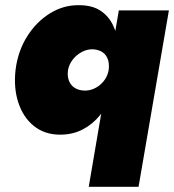

<svg xmlns="http://www.w3.org/2000/svg" viewBox="-20 -500 671 740"><path d="M322 220H514L631 -460H438ZM40 -231Q32 -162 50.5 -105Q69 -48 110.5 -14.5Q152 19 212 19Q260 19 298.5 -1Q337 -21 365.5 -56Q394 -91 411.5 -136Q429 -181 436 -230Q442 -277 437.5 -321.5Q433 -366 416 -402Q399 -438 367 -459Q335 -480 285 -480Q225 -481 172.5 -448.5Q120 -416 84.5 -359.5Q49 -303 40 -231ZM242 -229Q246 -252 260.5 -270.5Q275 -289 296 -300Q317 -311 339 -310Q354 -309 366.5 -303.5Q379 -298 387 -287.5Q395 -277 398 -263Q401 -249 399 -231Q396 -213 387 -198Q378 -183 364.5 -172Q351 -161 335 -155.5Q319 -150 303 -151Q282 -152 267 -162Q252 -172 245.5 -189.5Q239 -207 242 -229Z"/></svg>

Font: Jost Black
Style: Italic
Weight: 900
Italic angle: -5°
Version: Version 3.710